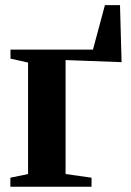

<svg xmlns="http://www.w3.org/2000/svg" viewBox="-20 -712 498 732"><path d="M19.5 0V-34.5L87 -48.5V-473.5L20 -488.5V-523H334.5L380 -692.5H437.5L443.5 -475L230 -483V-48.5L329 -34.5V0Z"/></svg>

Font: Merriweather 96pt
Style: Bold
Weight: 700
Version: Version 2.100